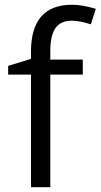

<svg xmlns="http://www.w3.org/2000/svg" viewBox="-20 -785 422 805"><path d="M327.1 -472.2H190.9V0H109.9V-472.2H14.2V-508.8L109.9 -538.1V-567.9Q109.9 -765.1 282.2 -765.1Q324.7 -765.1 381.8 -748L360.8 -683.1Q314 -698.2 280.8 -698.2Q234.9 -698.2 212.9 -667.7Q190.9 -637.2 190.9 -569.8V-535.2H327.1Z"/></svg>

Font: Samim FD
Style: FD
Weight: 400
Foundry: DejaVu fonts team - Redesigned by Saber Rastikerdar
Version: Version 4.0.5